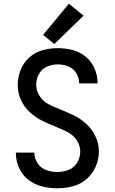

<svg xmlns="http://www.w3.org/2000/svg" viewBox="-20 -1001 616 1029"><path d="M287 8Q329 8 370 -2.5Q411 -13 443.5 -41Q476 -69 493 -108.5Q510 -148 510 -190Q510 -231 492 -269.5Q474 -308 443 -336.5Q412 -365 375 -383Q338 -401 299 -416L298 -417Q267 -428 238.5 -443.5Q210 -459 192 -487Q174 -515 174 -547Q174 -577 189 -604.5Q204 -632 232 -644Q260 -656 290 -656Q318 -656 345.5 -645.5Q373 -635 388.5 -609.5Q404 -584 404 -555Q404 -554 404 -554H503V-556Q503 -596 487 -633.5Q471 -671 439.5 -697Q408 -723 369 -733Q330 -743 290 -743Q248 -743 208 -732Q168 -721 137 -693Q106 -665 90.5 -626Q75 -587 75 -546Q75 -504 92 -466Q109 -428 140 -399.5Q171 -371 208 -353Q245 -335 284 -320L285 -319Q315 -307 344 -292Q373 -277 391.5 -249Q410 -221 410 -188Q410 -157 393.5 -129.5Q377 -102 347.5 -90.5Q318 -79 287 -79Q257 -79 228 -89.5Q199 -100 181.5 -126Q164 -152 164 -182Q164 -183 165 -183H65V-181Q65 -140 82 -101.5Q99 -63 132 -37.5Q165 -12 205.5 -2Q246 8 287 8ZM271 -765 428 -917 349 -981 211 -814Z"/></svg>

Font: Iosevka Sparkle Medium
Style: Regular
Weight: 500
Designer: Belleve Invis
Foundry: Belleve Invis
Version: Version 4.5.0; ttfautohint (v1.8.3)